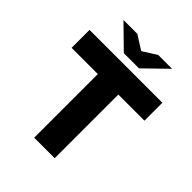

<svg xmlns="http://www.w3.org/2000/svg" viewBox="-243 -1027 1165 1165"><g transform="rotate(45 340.0 -444.0)"><path d="M253 0V-546H28V-700H653V-546H429V0ZM275 -747 316 -815 430 -887H549L405 -747ZM275 -747 131 -888H250L365 -815L405 -747Z"/></g></svg>

Font: REM
Style: Bold
Weight: 700
Designer: Octavio Pardo
Foundry: Ashler Design
Version: Version 1.005;gftools[0.9.28]